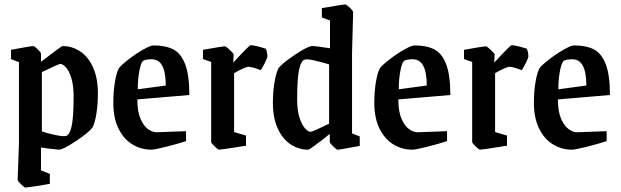

<svg xmlns="http://www.w3.org/2000/svg" viewBox="-20 -669 2819 871"><path d="M60 147 66 -17V-387L30 -401V-443Q55 -448 90 -454Q125 -460 131 -460Q136 -460 151 -445.5Q166 -431 166 -425V-389L185 -403Q193 -409 226.5 -434.5Q260 -460 264 -460Q307 -460 343.5 -436Q380 -412 402 -363.5Q424 -315 424 -246Q424 -196 417.5 -154.5Q411 -113 400 -91Q383 -68 324.5 -29Q266 10 247 10Q242 10 192 4Q184 2 166 0V104L206 120V165Q180 170 147 175Q114 180 96 182Q91 182 75.5 167Q60 152 60 147ZM314 -232Q314 -280 304 -313.5Q294 -347 279.5 -363Q265 -379 253 -379Q249 -379 221 -366Q193 -353 170 -342V-73Q195 -64 231 -56.5Q267 -49 279 -52Q296 -56 305 -96.5Q314 -137 314 -232Z M494 -203Q494 -252 501 -295Q508 -338 519 -359Q530 -374 563 -399.5Q596 -425 629.5 -444Q663 -463 676 -463Q731 -463 766 -445Q801 -427 820 -377.5Q839 -328 839 -238L603 -218Q603 -163 617.5 -130Q632 -97 652 -83Q672 -69 690 -69L824 -74V-29Q789 -17 735 -3.5Q681 10 667 10Q620 10 580.5 -14Q541 -38 517.5 -86Q494 -134 494 -203ZM732 -281Q732 -399 670 -400H662Q646 -400 633 -395Q621 -391 613 -351.5Q605 -312 605 -264Z M938 -25V-388L901 -401V-443Q990 -459 1000 -459Q1005 -459 1022.5 -442.5Q1040 -426 1040 -422L1038 -385Q1111 -464 1117 -464Q1135 -464 1186 -448Q1189 -441 1191 -431.5Q1193 -422 1193 -414Q1193 -406 1179.5 -379.5Q1166 -353 1162 -351Q1123 -366 1107 -366Q1100 -366 1081 -357.5Q1062 -349 1042 -337V-70L1096 -54V-8Q984 10 974 10Q969 10 953.5 -5Q938 -20 938 -25Z M1218 -203Q1218 -253 1225 -294.5Q1232 -336 1243 -359Q1260 -382 1318.5 -421Q1377 -460 1396 -460Q1415 -460 1477 -450V-576L1440 -590V-632Q1537 -649 1546 -649Q1551 -649 1566.5 -634.5Q1582 -620 1582 -614L1577 -429V-64L1612 -50V-7Q1521 10 1511 10Q1507 10 1491.5 -5Q1476 -20 1476 -25V-61Q1463 -52 1453 -43Q1444 -36 1413.5 -13Q1383 10 1378 10Q1335 10 1298.5 -14Q1262 -38 1240 -86Q1218 -134 1218 -203ZM1473 -108V-377Q1444 -386 1409.5 -394Q1375 -402 1364 -399Q1346 -395 1337 -354Q1328 -313 1328 -217Q1328 -169 1338.5 -136Q1349 -103 1363.5 -87Q1378 -71 1389 -71Q1398 -71 1473 -108Z M1678 -203Q1678 -252 1685 -295Q1692 -338 1703 -359Q1714 -374 1747 -399.5Q1780 -425 1813.5 -444Q1847 -463 1860 -463Q1915 -463 1950 -445Q1985 -427 2004 -377.5Q2023 -328 2023 -238L1787 -218Q1787 -163 1801.5 -130Q1816 -97 1836 -83Q1856 -69 1874 -69L2008 -74V-29Q1973 -17 1919 -3.5Q1865 10 1851 10Q1804 10 1764.5 -14Q1725 -38 1701.5 -86Q1678 -134 1678 -203ZM1916 -281Q1916 -399 1854 -400H1846Q1830 -400 1817 -395Q1805 -391 1797 -351.5Q1789 -312 1789 -264Z M2122 -25V-388L2085 -401V-443Q2174 -459 2184 -459Q2189 -459 2206.5 -442.5Q2224 -426 2224 -422L2222 -385Q2295 -464 2301 -464Q2319 -464 2370 -448Q2373 -441 2375 -431.5Q2377 -422 2377 -414Q2377 -406 2363.5 -379.5Q2350 -353 2346 -351Q2307 -366 2291 -366Q2284 -366 2265 -357.5Q2246 -349 2226 -337V-70L2280 -54V-8Q2168 10 2158 10Q2153 10 2137.5 -5Q2122 -20 2122 -25Z M2402 -203Q2402 -252 2409 -295Q2416 -338 2427 -359Q2438 -374 2471 -399.5Q2504 -425 2537.5 -444Q2571 -463 2584 -463Q2639 -463 2674 -445Q2709 -427 2728 -377.5Q2747 -328 2747 -238L2511 -218Q2511 -163 2525.5 -130Q2540 -97 2560 -83Q2580 -69 2598 -69L2732 -74V-29Q2697 -17 2643 -3.5Q2589 10 2575 10Q2528 10 2488.5 -14Q2449 -38 2425.5 -86Q2402 -134 2402 -203ZM2640 -281Q2640 -399 2578 -400H2570Q2554 -400 2541 -395Q2529 -391 2521 -351.5Q2513 -312 2513 -264Z"/></svg>

Font: Grenze Medium
Style: Regular
Weight: 500
Designer: Renata Polastri
Foundry: Omnibus-Type
Version: Version 1.002; ttfautohint (v1.8)